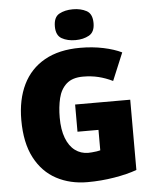

<svg xmlns="http://www.w3.org/2000/svg" viewBox="-62 -988 827 1048"><g transform="rotate(-5 352.0 -463.5)"><path d="M344 -418H646V-33Q594 -14 521.5 -2Q449 10 375 10Q280 10 205 -30Q130 -70 87 -152Q44 -234 44 -359Q44 -471 84 -553Q124 -635 203 -679.5Q282 -724 398 -724Q466 -724 525 -711.5Q584 -699 625 -679L562 -528Q523 -547 484 -556.5Q445 -566 400 -566Q341 -566 309 -537Q277 -508 265.5 -460Q254 -412 254 -354Q254 -288 271.5 -242Q289 -196 320.5 -172.5Q352 -149 393 -149Q399 -149 412.5 -150Q426 -151 439.5 -153Q453 -155 459 -157V-269H344ZM377 -937Q420 -937 451.5 -920Q483 -903 483 -852Q483 -803 451.5 -785.5Q420 -768 377 -768Q333 -768 302 -785.5Q271 -803 271 -852Q271 -903 302 -920Q333 -937 377 -937Z"/></g></svg>

Font: Noto Sans Display Black
Style: Regular
Weight: 900
Designer: Monotype Design Team
Foundry: Monotype Imaging Inc.
Version: Version 2.003